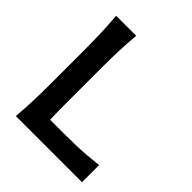

<svg xmlns="http://www.w3.org/2000/svg" viewBox="-209 -907 1044 1044"><g transform="rotate(45 312.5 -385.5)"><path d="M82 0Q87.4 -63.5 89.6 -122.3Q91.8 -181.2 91.8 -253.4V-513.7Q91.8 -587.4 89.6 -647.2Q87.4 -707 82 -771.5H236.3Q230.5 -707 228.3 -647.2Q226.1 -587.4 226.1 -513.7V-274.4Q226.1 -231.4 226.3 -193.6Q226.6 -155.8 228 -117.7H323.2Q382.3 -117.7 427.5 -119.1Q472.7 -120.6 511.7 -123.8Q550.8 -127 590.8 -131.8V0Z"/></g></svg>

Font: Pinar-DS1-FD SemiBold
Style: Regular
Weight: 600
Designer: Amin Abedi
Version: Version 3.000